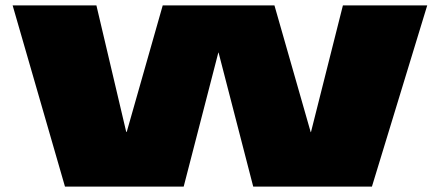

<svg xmlns="http://www.w3.org/2000/svg" viewBox="-20 -695 1650 715"><path d="M222 0H664L793 -499H794L923 0H1365L1571 -675H1257L1138 -203H1137L1002 -675H586L452 -204H450L339 -675H27Z"/></svg>

Font: Anybody ExtraExpanded Black
Style: Regular
Weight: 900
Width: 8
Version: Version 1.113;gftools[0.9.25]